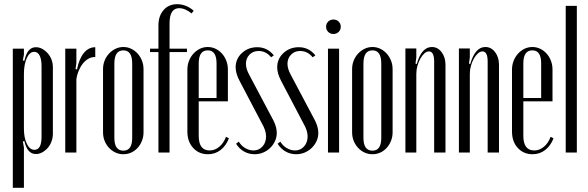

<svg xmlns="http://www.w3.org/2000/svg" viewBox="-20 -727 2800 915"><path d="M89 -439 96 -437Q104 -472 117.5 -487Q131 -502 151 -502Q167 -502 181.5 -494Q196 -486 207.5 -473Q219 -460 225.5 -443Q232 -426 232 -407V-90Q232 -71 225.5 -53Q219 -35 207.5 -22Q196 -9 181.5 -1Q167 7 151 7Q131 7 117.5 -7.5Q104 -22 96 -55L89 -53L94 -24V168H41V-495H94V-467ZM94 -114Q94 -70 108 -41.5Q122 -13 144 -13Q178 -13 178 -75V-412Q178 -444 169 -462Q160 -480 143 -480Q121 -480 107.5 -450Q94 -420 94 -374Z M344 -495V-427L340 -398L347 -396Q357 -447 379.5 -474.5Q402 -502 434 -502V-455Q418 -456 403 -448Q388 -440 376 -425.5Q364 -411 355.5 -391Q347 -371 344 -349V0H291V-495Z M568 -503Q588 -503 605.5 -494.5Q623 -486 636 -471.5Q649 -457 656.5 -438Q664 -419 664 -397V-96Q664 -75 656.5 -56Q649 -37 636 -22.5Q623 -8 605.5 0Q588 8 568 8Q548 8 530.5 0Q513 -8 499.5 -22.5Q486 -37 478.5 -56Q471 -75 471 -96V-397Q471 -419 478.5 -438Q486 -457 499.5 -471.5Q513 -486 530.5 -494.5Q548 -503 568 -503ZM568 -487Q525 -487 525 -424V-70Q525 -9 568 -9Q610 -9 610 -70V-424Q610 -487 568 -487Z M735 -495V-605Q735 -651 759.5 -679Q784 -707 824 -707Q867 -707 903 -676L893 -663Q862 -688 834 -688Q788 -688 788 -615V-495H871V-479H788V0H735V-479H695V-495Z M873 -395Q873 -417 880.5 -436.5Q888 -456 901.5 -471Q915 -486 932.5 -494.5Q950 -503 970 -503Q990 -503 1007.5 -494.5Q1025 -486 1038 -471.5Q1051 -457 1058.5 -437.5Q1066 -418 1066 -396V-244H927V-80Q927 -10 979 -10Q1004 -10 1025 -27.5Q1046 -45 1057 -75L1071 -68Q1057 -32 1031 -12Q1005 8 971 8Q928 8 900.5 -22Q873 -52 873 -100ZM1012 -260V-425Q1012 -487 970 -487Q927 -487 927 -425V-260Z M1272 -454Q1248 -484 1212 -484Q1186 -484 1169 -466.5Q1152 -449 1152 -423Q1152 -399 1168 -370L1283 -153Q1299 -121 1299 -94Q1299 -73 1290.5 -54.5Q1282 -36 1267.5 -22Q1253 -8 1234 0Q1215 8 1193 8Q1166 8 1143 -5Q1120 -18 1105 -42L1118 -52Q1130 -32 1149 -21Q1168 -10 1188 -10Q1214 -10 1231 -29Q1248 -48 1248 -77Q1248 -105 1228 -139L1122 -341Q1103 -377 1103 -406Q1103 -447 1133 -474.5Q1163 -502 1206 -502Q1254 -502 1285 -463Z M1470 -454Q1446 -484 1410 -484Q1384 -484 1367 -466.5Q1350 -449 1350 -423Q1350 -399 1366 -370L1481 -153Q1497 -121 1497 -94Q1497 -73 1488.5 -54.5Q1480 -36 1465.5 -22Q1451 -8 1432 0Q1413 8 1391 8Q1364 8 1341 -5Q1318 -18 1303 -42L1316 -52Q1328 -32 1347 -21Q1366 -10 1386 -10Q1412 -10 1429 -29Q1446 -48 1446 -77Q1446 -105 1426 -139L1320 -341Q1301 -377 1301 -406Q1301 -447 1331 -474.5Q1361 -502 1404 -502Q1452 -502 1483 -463Z M1534 -600Q1534 -614 1544 -624Q1554 -634 1569 -634Q1584 -634 1594 -624Q1604 -614 1604 -600Q1604 -585 1594 -575Q1584 -565 1569 -565Q1554 -565 1544 -575Q1534 -585 1534 -600ZM1596 -495V0H1543V-495Z M1755 -503Q1775 -503 1792.5 -494.5Q1810 -486 1823 -471.5Q1836 -457 1843.5 -438Q1851 -419 1851 -397V-96Q1851 -75 1843.5 -56Q1836 -37 1823 -22.5Q1810 -8 1792.5 0Q1775 8 1755 8Q1735 8 1717.5 0Q1700 -8 1686.5 -22.5Q1673 -37 1665.5 -56Q1658 -75 1658 -96V-397Q1658 -419 1665.5 -438Q1673 -457 1686.5 -471.5Q1700 -486 1717.5 -494.5Q1735 -503 1755 -503ZM1755 -487Q1712 -487 1712 -424V-70Q1712 -9 1755 -9Q1797 -9 1797 -70V-424Q1797 -487 1755 -487Z M1966 -422Q1989 -503 2038 -503Q2066 -503 2084.5 -478.5Q2103 -454 2103 -419V0H2049V-434Q2049 -482 2024 -482Q2013 -482 2002.5 -472.5Q1992 -463 1983.5 -448Q1975 -433 1969.5 -414Q1964 -395 1964 -375V0H1912V-496H1964V-453L1960 -424Z M2221 -422Q2244 -503 2293 -503Q2321 -503 2339.5 -478.5Q2358 -454 2358 -419V0H2304V-434Q2304 -482 2279 -482Q2268 -482 2257.5 -472.5Q2247 -463 2238.5 -448Q2230 -433 2224.5 -414Q2219 -395 2219 -375V0H2167V-496H2219V-453L2215 -424Z M2420 -395Q2420 -417 2427.5 -436.5Q2435 -456 2448.5 -471Q2462 -486 2479.5 -494.5Q2497 -503 2517 -503Q2537 -503 2554.5 -494.5Q2572 -486 2585 -471.5Q2598 -457 2605.5 -437.5Q2613 -418 2613 -396V-244H2474V-80Q2474 -10 2526 -10Q2551 -10 2572 -27.5Q2593 -45 2604 -75L2618 -68Q2604 -32 2578 -12Q2552 8 2518 8Q2475 8 2447.5 -22Q2420 -52 2420 -100ZM2559 -260V-425Q2559 -487 2517 -487Q2474 -487 2474 -425V-260Z M2676 -699H2729V0H2676Z"/></svg>

Font: Moniqa Cond Heading
Style: Regular
Weight: 400
Width: 3
Designer: Rajesh Rajput
Foundry: Rajesh Rajput
Version: Version 1.000